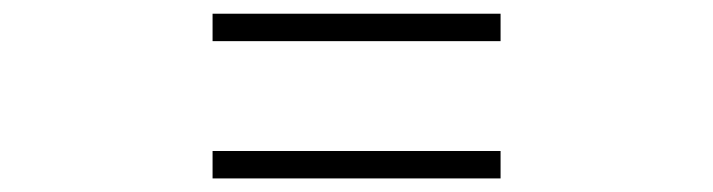

<svg xmlns="http://www.w3.org/2000/svg" viewBox="-20 -520 1040 280"><path d="M710 -500V-460H290V-500ZM710 -299.8V-259.8H290V-299.8Z"/></svg>

Font: Source Han Serif CN ExtraLight
Style: Regular
Weight: 250
Designer: Ryoko NISHIZUKA  (kana & ideographs); Frank Grießhammer (Latin, Greek & Cyrillic); Wenlong ZHANG  (bopomofo); Sandoll Co
Foundry: Adobe Systems Incorporated
Version: Version 1.001;PS 1.001;hotconv 16.6.54;makeotf.lib2.5.65590